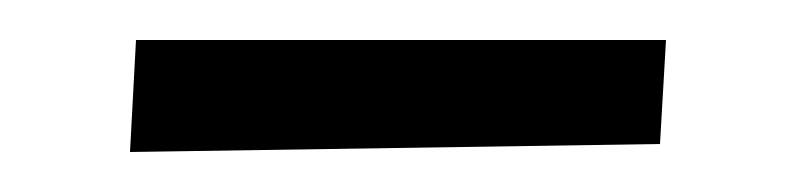

<svg xmlns="http://www.w3.org/2000/svg" viewBox="-20 -721 398 96"><path d="M45 -645 48 -701H313L310 -649Z"/></svg>

Font: Lora
Style: Italic
Weight: 400
Italic angle: -3°
Designer: Olga Karpushina, Alexei Vanyashin (Cyrillic)
Foundry: Cyreal
Version: Version 3.008